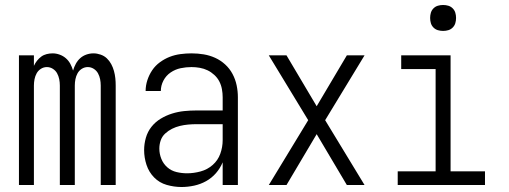

<svg xmlns="http://www.w3.org/2000/svg" viewBox="-20 -742 2040 770"><path d="M56 0V-520H116V-478Q121 -489 128.5 -498.5Q136 -508 145.5 -515Q155 -522 167 -525Q179 -528 191 -528Q205 -528 219 -523Q233 -518 244 -508.5Q255 -499 262 -486Q269 -473 273 -459Q277 -473 284 -486Q291 -499 301.5 -508.5Q312 -518 326 -523Q340 -528 355 -528Q369 -528 383.5 -523Q398 -518 408.5 -508Q419 -498 426 -485Q433 -472 437 -457.5Q441 -443 442.5 -428.5Q444 -414 444 -399V0H384V-399Q384 -412 381.5 -424.5Q379 -437 373 -448Q367 -459 356 -466Q345 -473 332 -473Q319 -473 308 -466Q297 -459 291 -448Q285 -437 282.5 -424.5Q280 -412 280 -399V0H220V-399Q220 -412 217.5 -424.5Q215 -437 209 -448Q203 -459 192 -466Q181 -473 168 -473Q155 -473 144 -466Q133 -459 127 -448Q121 -437 118.5 -424.5Q116 -412 116 -399V0Z M708 8Q678 8 648.5 -0.5Q619 -9 598 -30.5Q577 -52 567.5 -81Q558 -110 558 -140Q558 -165 565 -189.5Q572 -214 587.5 -233.5Q603 -253 624.5 -266Q646 -279 670 -286.5Q694 -294 718.5 -296.5Q743 -299 768 -299H873V-352Q873 -368 870 -384.5Q867 -401 859.5 -415.5Q852 -430 839.5 -441.5Q827 -453 812.5 -460Q798 -467 781.5 -470Q765 -473 748 -473Q726 -473 704.5 -468.5Q683 -464 664.5 -451.5Q646 -439 635.5 -419Q625 -399 625 -377H564Q564 -399 571 -420.5Q578 -442 590.5 -460.5Q603 -479 621.5 -492.5Q640 -506 660.5 -514Q681 -522 703.5 -525Q726 -528 748 -528Q773 -528 797 -524Q821 -520 843 -510Q865 -500 883 -483.5Q901 -467 912.5 -445.5Q924 -424 929 -400Q934 -376 934 -352V0H873V-91Q863 -67 846 -47.5Q829 -28 806.5 -15.5Q784 -3 758.5 2.5Q733 8 708 8ZM730 -47Q757 -47 784.5 -54.5Q812 -62 833 -80.5Q854 -99 863.5 -125.5Q873 -152 873 -180V-244H768Q752 -244 735 -242.5Q718 -241 701.5 -237Q685 -233 670 -225.5Q655 -218 642.5 -206.5Q630 -195 624.5 -179Q619 -163 619 -146Q619 -125 627 -105Q635 -85 651 -71Q667 -57 688 -52Q709 -47 730 -47Z M1058 0 1216 -260 1058 -520H1129L1250 -316L1371 -520H1442L1284 -260L1442 0H1371L1250 -204L1129 0Z M1575 0V-55H1727V-465H1589V-520H1787V-55H1925V0ZM1757 -618Q1746 -618 1736 -621Q1726 -624 1718.5 -631.5Q1711 -639 1708 -649Q1705 -659 1705 -670Q1705 -681 1708 -691Q1711 -701 1718.5 -708.5Q1726 -716 1736 -719Q1746 -722 1757 -722Q1768 -722 1778 -719Q1788 -716 1795.5 -708.5Q1803 -701 1806 -691Q1809 -681 1809 -670Q1809 -659 1806 -649Q1803 -639 1795.5 -631.5Q1788 -624 1778 -621Q1768 -618 1757 -618Z"/></svg>

Font: Iosevka Custom Light
Style: Regular
Weight: 300
Monospace: yes
Designer: Belleve Invis
Foundry: Belleve Invis
Version: Version 27.3.5